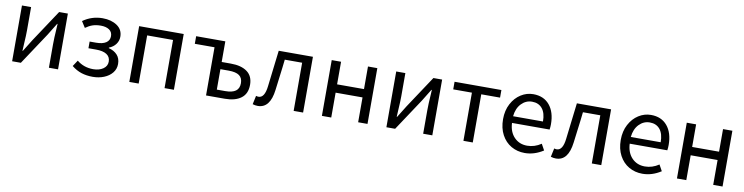

<svg xmlns="http://www.w3.org/2000/svg" viewBox="-19 -1192 7138 1841"><g transform="rotate(10 3550.5 -272.0)"><path d="M181 -543V-316Q181 -266 176 -191L172 -116H176L248 -232L454 -543H539V0H450V-227Q450 -287 457 -390L459 -428H455L383 -311L177 0H92V-543Z M672 -56 711 -115Q778 -60 870 -60Q928 -60 966.5 -86.5Q1005 -113 1005 -157Q1005 -203 969 -226.5Q933 -250 866 -250H791V-315H853Q917 -315 950.5 -337.5Q984 -360 984 -401Q984 -442 953 -463Q922 -484 871 -484Q826 -484 792 -472.5Q758 -461 723 -436L685 -496Q771 -557 876 -557Q960 -557 1016.5 -519Q1073 -481 1073 -411Q1073 -371 1049 -338.5Q1025 -306 983 -290V-285Q1035 -272 1066 -238.5Q1097 -205 1097 -150Q1097 -101 1067 -64Q1037 -27 987 -7Q937 13 878 13Q818 13 768 -3Q718 -19 672 -56Z M1233 -543H1667V0H1576V-469H1324V0H1233Z M1788 -469V-543H2072V-342H2162Q2263 -342 2320.5 -300Q2378 -258 2378 -173Q2378 -86 2320.5 -43Q2263 0 2162 0H1980V-469ZM2289 -173Q2289 -224 2256 -248Q2223 -272 2153 -272H2072V-73H2153Q2222 -73 2255.5 -97.5Q2289 -122 2289 -173Z M2435 5 2453 -79Q2467 -75 2477 -75Q2537 -75 2550 -191Q2570 -353 2579 -435Q2584 -471 2592 -543H2925V0H2833V-469H2664L2655 -390Q2637 -242 2627 -168Q2605 13 2485 13Q2461 13 2435 5Z M3108 -543H3199V-323H3461V-543H3552V0H3461V-242H3199V0H3108Z M3825 -543V-316Q3825 -266 3820 -191L3816 -116H3820L3892 -232L4098 -543H4183V0H4094V-227Q4094 -287 4101 -390L4103 -428H4099L4027 -311L3821 0H3736V-543Z M4486 -469H4304V-543H4760V-469H4577V0H4486Z M4824 -271Q4824 -356 4858.5 -421Q4893 -486 4949 -521.5Q5005 -557 5069 -557Q5171 -557 5228 -488.5Q5285 -420 5285 -302Q5285 -276 5281 -250H4915Q4919 -163 4968.5 -111.5Q5018 -60 5095 -60Q5167 -60 5231 -103L5264 -43Q5177 13 5084 13Q5011 13 4952 -21Q4893 -55 4858.5 -119.5Q4824 -184 4824 -271ZM5070 -484Q5010 -484 4966 -438.5Q4922 -393 4914 -315H5205Q5205 -397 5169.5 -440.5Q5134 -484 5070 -484Z M5338 5 5356 -79Q5370 -75 5380 -75Q5440 -75 5453 -191Q5473 -353 5482 -435Q5487 -471 5495 -543H5828V0H5736V-469H5567L5558 -390Q5540 -242 5530 -168Q5508 13 5388 13Q5364 13 5338 5Z M5970 -271Q5970 -356 6004.5 -421Q6039 -486 6095 -521.5Q6151 -557 6215 -557Q6317 -557 6374 -488.5Q6431 -420 6431 -302Q6431 -276 6427 -250H6061Q6065 -163 6114.5 -111.5Q6164 -60 6241 -60Q6313 -60 6377 -103L6410 -43Q6323 13 6230 13Q6157 13 6098 -21Q6039 -55 6004.5 -119.5Q5970 -184 5970 -271ZM6216 -484Q6156 -484 6112 -438.5Q6068 -393 6060 -315H6351Q6351 -397 6315.5 -440.5Q6280 -484 6216 -484Z M6565 -543H6656V-323H6918V-543H7009V0H6918V-242H6656V0H6565Z"/></g></svg>

Font: Noto Sans SC
Style: Regular
Weight: 400
Designer: Ryoko NISHIZUKA ____ (kana & ideographs); Paul D. Hunt (Latin, Greek & Cyrillic); Wenlong ZHANG ___ (bopomofo); Sandoll 
Foundry: Adobe Systems Incorporated
Version: Version 1.004